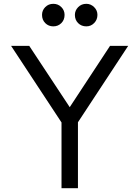

<svg xmlns="http://www.w3.org/2000/svg" viewBox="-20 -985 729 1005"><path d="M302 0V-344L38 -745H133L345 -424L556 -745H651L388 -345V0ZM259 -847Q234 -847 217 -864Q200 -881 200 -907Q200 -931 217 -948Q234 -965 259 -965Q284 -965 301 -948Q318 -931 318 -907Q318 -881 301 -864Q284 -847 259 -847ZM432 -847Q406 -847 389 -864Q372 -881 372 -907Q372 -930 389 -947.5Q406 -965 432 -965Q455 -965 472.5 -948Q490 -931 490 -907Q490 -882 473 -864.5Q456 -847 432 -847Z"/></svg>

Font: Plus Jakarta Text Light
Style: Regular
Weight: 300
Designer: Gumpita Rahayu
Foundry: Tokotype Studio
Version: Version 1.000